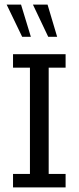

<svg xmlns="http://www.w3.org/2000/svg" viewBox="-20 -820 344 840"><path d="M37 0V-59H111V-524H37V-583H267V-524H193V-59H267V0ZM191 -659 124 -800H188L230 -659ZM77 -659 9 -800H72L115 -659Z"/></svg>

Font: Rokkitt SemiBold
Style: Regular
Weight: 400
Version: Version 3.103